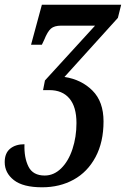

<svg xmlns="http://www.w3.org/2000/svg" viewBox="-58 -556 535 816"><path d="M-38 133Q-38 95 -15 76Q8 57 46 57Q44 114 63 152Q82 190 132 190Q171 190 202 159.5Q233 129 250 77.5Q267 26 267 -33Q267 -102 237 -137.5Q207 -173 152 -173H125L133 -214L346 -447H202Q173 -447 158.5 -434.5Q144 -422 130 -387L120 -366H74L120 -536H457L443 -480L216 -229Q288 -218 335 -171Q382 -124 382 -40Q382 48 348 111.5Q314 175 255 207.5Q196 240 121 240Q40 240 1 209.5Q-38 179 -38 133Z"/></svg>

Font: Noto Serif CondSemiBold
Style: Italic
Weight: 600
Width: 3
Italic angle: -12°
Designer: Monotype Design Team
Foundry: Monotype Imaging Inc.
Version: Version 1.001